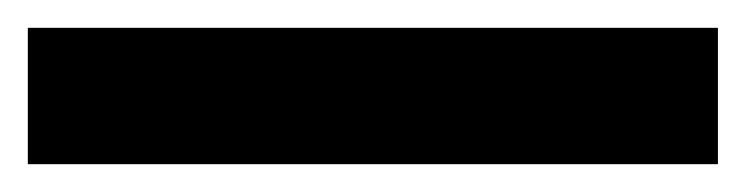

<svg xmlns="http://www.w3.org/2000/svg" viewBox="-23 -878 536 138"><path d="M493 -760V-858H-3V-760Z"/></svg>

Font: Noto Sans Telugu SemiCondensed
Style: Bold
Weight: 700
Width: 4
Designer: Jelle Bosma - Monotype Design Team
Foundry: Monotype Imaging Inc.
Version: Version 2.005